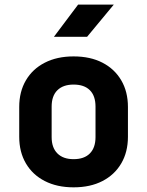

<svg xmlns="http://www.w3.org/2000/svg" viewBox="-20 -805 640 835"><path d="M300 9.7Q228.1 9.7 174.9 -17.6Q121.7 -44.8 92.7 -94.3Q63.6 -143.8 63.6 -210.3V-339.7Q63.6 -406.3 92.7 -455.7Q121.7 -505.2 174.9 -532.4Q228.1 -559.7 300 -559.7Q372.9 -559.7 425.6 -532.4Q478.3 -505.2 507.3 -455.7Q536.4 -406.3 536.4 -339.7V-210.3Q536.4 -143.8 507.3 -94.3Q478.3 -44.8 425.5 -17.6Q372.8 9.7 300 9.7ZM300 -112.8Q346.3 -112.8 370.8 -137.7Q395.4 -162.6 395.4 -208.8V-341.2Q395.4 -388.2 370.8 -412.7Q346.3 -437.2 300 -437.2Q254.7 -437.2 229.7 -412.7Q204.6 -388.2 204.6 -341.2V-208.8Q204.6 -162.6 229.7 -137.7Q254.7 -112.8 300 -112.8ZM214.5 -645 319.7 -785H474.9L358.8 -645Z"/></svg>

Font: JetBrains Mono
Style: Regular
Weight: 400
Monospace: yes
Designer: Philipp Nurullin, Konstantin Bulenkov
Foundry: JetBrains
Version: Version 2.305